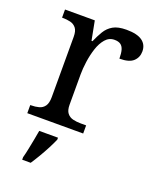

<svg xmlns="http://www.w3.org/2000/svg" viewBox="-143 -629 756 933"><g transform="rotate(20 235.5 -162.5)"><path d="M33 0V-42H36Q59 -42 77.5 -47Q96 -52 107 -67.5Q118 -83 118 -114V-426Q118 -456 106.5 -470.5Q95 -485 76.5 -489.5Q58 -494 36 -494H33V-536H187L206 -437H211Q224 -467 239 -492Q254 -517 279 -531.5Q304 -546 348 -546Q403 -546 429.5 -527Q456 -508 456 -473Q456 -442 434.5 -422Q413 -402 363 -402Q363 -430 358 -447Q353 -464 341.5 -472Q330 -480 310 -480Q282 -480 263 -458Q244 -436 233 -402Q222 -368 217 -331.5Q212 -295 212 -266V-109Q212 -80 223.5 -65.5Q235 -51 253.5 -46.5Q272 -42 294 -42H322V0ZM87 208Q93 186 98 161Q103 136 108 110.5Q113 85 117 61H214V71Q205 92 191 119Q177 146 161 173Q145 200 131 221H87Z"/></g></svg>

Font: Noto Serif Lao
Style: Regular
Weight: 400
Designer: Monotype Design Team
Foundry: Monotype Imaging Inc.
Version: Version 2.003